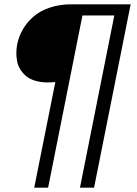

<svg xmlns="http://www.w3.org/2000/svg" viewBox="-20 -762 636 892"><path d="M312.5 -742H587L417 110H351.5L511 -690H363L203.5 110H139L237 -380.5Q219 -379 203.5 -379Q169 -379 142.5 -387.2Q116 -395.5 99.8 -409.8Q83.5 -424 73 -441.8Q62.5 -459.5 59 -480Q55.5 -500.5 56 -519.2Q56.5 -538 60 -556.5Q67.5 -593 86 -625.2Q104.5 -657.5 134.8 -684.2Q165 -711 210.8 -726.5Q256.5 -742 312.5 -742Z"/></svg>

Font: Argentum Sans Light
Style: Italic
Weight: 300
Italic angle: -11.3°
Designer: Julieta Ulanovsky (font), Owen Earl (portions from Jones font), Cristiano Sobral (main changes and remaster)
Foundry: Julieta Ulanovsky (font), Owen Earl (portions from Jones font), Cristiano Sobral (main changes and remaster)
Version: Version 3.127